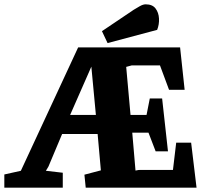

<svg xmlns="http://www.w3.org/2000/svg" viewBox="-22 -867 954 887"><path d="M-2 0V-61L97 -83L66 -60L339 -648H810L831 -452H759L717 -565H587L561 -558L581 -336H655L670 -412H727L754 -168H697L664 -254H589L604 -79Q612 -81 617 -81.5Q622 -82 626 -82H777L792 -208H861L886 0H374L368 -60L444 -80L429 -248H265L202 -98L190 -78L268 -69V0ZM302 -336H421L400 -559ZM475 -668 449 -723 596 -822Q609 -830 624 -838.5Q639 -847 651 -847Q682 -847 696.5 -828Q711 -809 712.5 -781.5Q714 -754 704 -729Z"/></svg>

Font: Faustina ExtraBold
Style: Regular
Weight: 800
Designer: Alfonso Garcia
Foundry: http://www.omnibus-type.com
Version: Version 1.200